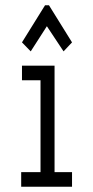

<svg xmlns="http://www.w3.org/2000/svg" viewBox="-20 -705 353 725"><path d="M60 0V-55H133V-402H63V-457H186V-55H252V0ZM96 -511 63 -545 150 -685H165L252 -545L220 -511L157 -606Z"/></svg>

Font: Inconsolata ExtraCondensed Thin
Style: Regular
Weight: 100
Width: 2
Monospace: yes
Designer: Raph Levien, Cyreal, Brenton Simpson
Foundry: Raph Levien, Cyreal, Google
Version: Version 3.100; ttfautohint (v1.8.4.7-5d5b)